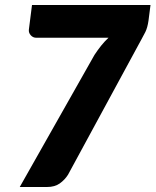

<svg xmlns="http://www.w3.org/2000/svg" viewBox="-20 -748 622 768"><path d="M582 -728 574 -665.5Q570 -637.5 561.5 -620.2Q553 -603 546 -591L252 -49Q239 -28.5 219 -14.2Q199 0 168 0H59L358 -528.5Q371.5 -549 385 -565.8Q398.5 -582.5 414 -597H125Q112 -597 103 -607Q94 -617 95.5 -629.5L108 -728Z"/></svg>

Font: Lato ExtraBold
Style: Italic
Weight: 800
Italic angle: -7°
Designer: Lukasz Dziedzic with Adam Twardoch and Botio Nikoltchev
Foundry: tyPoland Lukasz Dziedzic
Version: Version 2.015; 2015-08-06; http://www.latofonts.com/